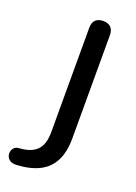

<svg xmlns="http://www.w3.org/2000/svg" viewBox="-191 -550 565 796"><g transform="rotate(20 92.0 -152.0)"><path d="M-12 190Q-28 191 -39 185Q-50 179 -54 168.5Q-58 158 -56 147.5Q-54 137 -46.5 129.5Q-39 122 -26 121Q27 118 52 92.5Q77 67 77 13V-448Q77 -471 89 -482.5Q101 -494 123 -494Q144 -494 156 -482.5Q168 -471 168 -448V6Q168 68 147.5 107.5Q127 147 87 167Q47 187 -12 190Z"/></g></svg>

Font: Nunito ExtraLight Medium
Style: Regular
Weight: 500
Version: Version 3.602